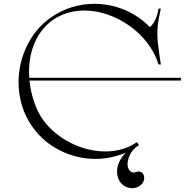

<svg xmlns="http://www.w3.org/2000/svg" viewBox="-20 -825 966 1004"><path d="M673 159C700 159 734 139 734 106C734 85 722 72 706 72C693 72 688 77 678 77C670 77 661 72 655 63C649 54 647 44 647 33C647 -1 670 -41 688 -51L686 -52L707 -66L696 -82C648 -48 590 -33 531 -33C407 -33 276 -99 204 -200C165 -254 141 -335 134 -404H926V-418H133C132 -429 132 -440 132 -452C132 -556 170 -658 254 -719C304 -754 361 -770 421 -770C585 -770 760 -649 809 -488H821C821 -491 803 -600 803 -637C803 -679 803 -701 821 -780H809C802 -737 788 -705 764 -683C688 -762 582 -805 473 -805C395 -805 315 -782 245 -733C138 -658 77 -527 77 -394C77 -313 100 -231 150 -161C225 -55 351 6 479 6C533 6 587 -5 638 -27C606 5 592 41 592 73C592 121 624 159 673 159Z"/></svg>

Font: Cantique Normal
Style: Regular
Weight: 400
Designer: Sébastien Hayez
Foundry: Sébastien Hayez & Ariel Martín Pérez
Version: Version 1.000;hotconv 1.0.109;makeotfexe 2.5.65596